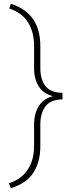

<svg xmlns="http://www.w3.org/2000/svg" viewBox="-20 -835 407 1014"><path d="M160 -63V-177Q160 -235 185 -275Q210 -315 260 -327Q209 -340 184.5 -379Q160 -418 160 -475V-592Q160 -666 128 -717Q96 -768 29 -790L37 -815Q193 -766 193 -592V-475Q193 -413 221.5 -379Q250 -345 310 -345V-310Q250 -310 221.5 -275Q193 -240 193 -177V-63Q193 19 157 76Q121 133 37 159L27 133Q94 111 127 60Q160 9 160 -63Z"/></svg>

Font: Freesentation 1 Thin
Style: Regular
Weight: 250
Designer: glyphs from Roboto by Christian Robertson / Hangul glyphs from Noto Sans CJK(Source Han Sans) by Jang Soo-young and Kang
Foundry: PT&
Version: Version 2.001